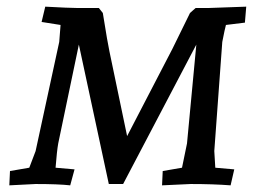

<svg xmlns="http://www.w3.org/2000/svg" viewBox="-20 -553 775 577"><path d="M624 -99 627 -49 684 -44 673 4Q621 0 553 0L467 4L469 -39L527 -49L542 -122L570 -419L350 0H307L217 -419L155 -122Q151 -100 147 -49L204 -44L191 4Q155 0 87 0L8 4L10 -39L68 -49Q70 -55 77.5 -74Q85 -93 87 -99L158 -427L162 -478L105 -487L116 -533Q189 -529 211 -529H277L289 -514Q304 -420 309 -398L362 -144L498 -406L551 -514L568 -529H608L720 -533L716 -485L659 -478Q656 -468 648 -427Z"/></svg>

Font: Andada SC
Style: Italic
Weight: 400
Italic angle: -8.29999°
Designer: Carolina Giovagnoli
Foundry: Carolina Giovagnoli
Version: Version 1.003